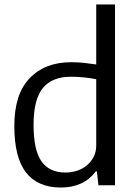

<svg xmlns="http://www.w3.org/2000/svg" viewBox="-20 -828 605 858"><path d="M252 10Q149 10 96.5 -57Q44 -124 44 -265Q44 -407 112.5 -478.5Q181 -550 298 -550Q328 -550 355.5 -547Q383 -544 410 -540V-808H494V0H420L413 -62H408Q354 10 252 10ZM272 -57Q299 -57 324 -65Q349 -73 368 -89Q387 -105 398.5 -127Q410 -149 410 -178V-474Q355 -485 296 -485Q213 -485 171.5 -434.5Q130 -384 130 -270Q130 -158 165 -107.5Q200 -57 272 -57Z"/></svg>

Font: Encode Sans Narrow
Style: Regular
Weight: 400
Designer: Pablo Impallari, Andres Torresi
Foundry: Pablo Impallari, Andres Torresi
Version: Version 1.000; ttfautohint (v1.00) -l 8 -r 50 -G 200 -x 14 -